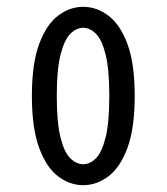

<svg xmlns="http://www.w3.org/2000/svg" viewBox="-20 -532 490 563"><path d="M224 11Q184.5 11 150.2 -15Q116 -41 94.8 -98.5Q73.5 -156 73.5 -251Q73.5 -345.5 94.8 -402.8Q116 -460 150.2 -486Q184.5 -512 224 -512Q263.5 -512 298 -486Q332.5 -460 353.8 -402.8Q375 -345.5 375 -251Q375 -156 353.8 -98.5Q332.5 -41 298 -15Q263.5 11 224 11ZM224 -50.5Q244 -50.5 261.2 -67.8Q278.5 -85 289.5 -128.5Q300.5 -172 300.5 -251Q300.5 -328 289.8 -371.5Q279 -415 261.5 -432.8Q244 -450.5 224 -450.5Q204 -450.5 186.2 -432.8Q168.5 -415 157.5 -371.5Q146.5 -328 146.5 -251Q146.5 -172 157.5 -128.5Q168.5 -85 186.2 -67.8Q204 -50.5 224 -50.5Z"/></svg>

Font: Trispace Condensed Light
Style: Regular
Weight: 300
Width: 3
Designer: Tyler Finck
Foundry: Etcetera Type Company
Version: Version 1.210; ttfautohint (v1.8.3)